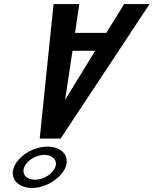

<svg xmlns="http://www.w3.org/2000/svg" viewBox="-20 -932 805 952"><path d="M721.8 -912H595.6L507.2 -769H352.2L373.1 -912H245.6L176.9 -245H280.7ZM451.9 -680 302.8 -437 339.4 -680ZM216.6 -205C138.6 -205 67.9 -152.8 48.9 -103C26.7 -44.8 71.7 0 138.3 0C214.1 0 286.5 -54.3 305.2 -103C327.4 -161.2 283.2 -205 216.6 -205ZM201 -164C240.6 -164 267.1 -137.6 253.9 -103C242.4 -73 200.5 -41 154 -41C112.7 -41 86.4 -67 100.2 -103C111.5 -132.8 154.2 -164 201 -164Z"/></svg>

Font: Din Kursivschrift
Style: Extended Italic
Weight: 400
Version: Version 1.089